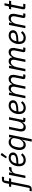

<svg xmlns="http://www.w3.org/2000/svg" viewBox="2420 -3315 1020 6050"><g transform="rotate(-90 2930.0 -290.0)"><path d="M226 -448 118 86Q108 138 80 169Q52 200 -8 200H-75L-62 132H31L149 -448H64L77 -516H162L184 -626Q195 -679 222.5 -709.5Q250 -740 310 -740H389L376 -672H271L239 -516H340L327 -448Z M420 0H343L447 -516H524L502 -413H507Q521 -439 541 -462.5Q561 -486 590.5 -501Q620 -516 662 -516H694L679 -437H643Q596 -437 562.5 -419Q529 -401 509 -371.5Q489 -342 482 -307Z M910 12Q818 12 766.5 -43.5Q715 -99 715 -204Q715 -224 717 -244.5Q719 -265 723 -284Q737 -352 773 -407.5Q809 -463 863 -495.5Q917 -528 985 -528Q1018 -528 1048 -519.5Q1078 -511 1101 -494Q1124 -477 1137.5 -451Q1151 -425 1151 -390Q1151 -356 1137 -329Q1123 -302 1095 -282Q1067 -262 1024 -248.5Q981 -235 924 -228.5Q867 -222 795 -221Q794 -211 793 -199Q792 -187 792 -179Q792 -124 823.5 -90.5Q855 -57 915 -57Q964 -57 1003.5 -79.5Q1043 -102 1073 -139L1123 -94Q1075 -36 1020.5 -12Q966 12 910 12ZM977 -462Q937 -462 902.5 -443Q868 -424 844.5 -390Q821 -356 811 -310L805 -281Q888 -284 940.5 -291.5Q993 -299 1021.5 -312.5Q1050 -326 1061 -345Q1072 -364 1072 -391Q1072 -432 1043 -447Q1014 -462 977 -462ZM1138 -744 1014 -585 966 -610 1070 -780Z M1492 200 1555 -112H1552Q1521 -48 1481.5 -18Q1442 12 1385 12Q1338 12 1302.5 -12Q1267 -36 1247.5 -80Q1228 -124 1228 -185Q1228 -207 1230.5 -230Q1233 -253 1237 -275Q1250 -339 1280.5 -397Q1311 -455 1361 -491.5Q1411 -528 1480 -528Q1527 -528 1565.5 -504.5Q1604 -481 1615 -432H1619L1636 -516H1713L1569 200ZM1406 -58Q1440 -58 1466 -72.5Q1492 -87 1514 -109Q1539 -134 1555.5 -164Q1572 -194 1579 -233L1600 -338Q1607 -370 1597 -397.5Q1587 -425 1560 -441.5Q1533 -458 1487 -458Q1424 -458 1383 -417Q1342 -376 1327 -301L1312 -226Q1310 -213 1308.5 -200.5Q1307 -188 1307 -175Q1307 -142 1317.5 -115.5Q1328 -89 1350 -73.5Q1372 -58 1406 -58Z M1883 -516H1960L1896 -198Q1893 -183 1892 -168.5Q1891 -154 1891 -145Q1891 -102 1909 -80Q1927 -58 1968 -58Q1995 -58 2018 -68Q2041 -78 2061 -99Q2089 -128 2106 -163.5Q2123 -199 2129 -228L2187 -516H2264L2174 -68H2247L2234 0H2164Q2131 0 2114.5 -17.5Q2098 -35 2098 -63Q2098 -68 2099 -75Q2100 -82 2102 -92L2104 -102H2099Q2072 -44 2034.5 -16Q1997 12 1944 12Q1878 12 1845 -26Q1812 -64 1812 -131Q1812 -145 1813.5 -162Q1815 -179 1819 -198Z M2555 12Q2463 12 2411.5 -43.5Q2360 -99 2360 -204Q2360 -224 2362 -244.5Q2364 -265 2368 -284Q2382 -352 2418 -407.5Q2454 -463 2508 -495.5Q2562 -528 2630 -528Q2663 -528 2693 -519.5Q2723 -511 2746 -494Q2769 -477 2782.5 -451Q2796 -425 2796 -390Q2796 -356 2782 -329Q2768 -302 2740 -282Q2712 -262 2669 -248.5Q2626 -235 2569 -228.5Q2512 -222 2440 -221Q2439 -211 2438 -199Q2437 -187 2437 -179Q2437 -124 2468.5 -90.5Q2500 -57 2560 -57Q2609 -57 2648.5 -79.5Q2688 -102 2718 -139L2768 -94Q2720 -36 2665.5 -12Q2611 12 2555 12ZM2622 -462Q2582 -462 2547.5 -443Q2513 -424 2489.5 -390Q2466 -356 2456 -310L2450 -281Q2533 -284 2585.5 -291.5Q2638 -299 2666.5 -312.5Q2695 -326 2706 -345Q2717 -364 2717 -391Q2717 -432 2688 -447Q2659 -462 2622 -462Z M2935 0H2858L2962 -516H3039L3018 -414H3023Q3050 -472 3087 -500Q3124 -528 3180 -528Q3234 -528 3264 -497.5Q3294 -467 3300 -414H3306Q3332 -472 3371 -500Q3410 -528 3467 -528Q3532 -528 3564.5 -491Q3597 -454 3597 -386Q3597 -371 3595.5 -354.5Q3594 -338 3590 -319L3540 -68H3613L3600 0H3528Q3498 0 3480 -14Q3462 -28 3462 -57Q3462 -62 3463 -67.5Q3464 -73 3465 -80L3513 -319Q3516 -334 3517.5 -348Q3519 -362 3519 -374Q3519 -415 3500 -436.5Q3481 -458 3440 -458Q3416 -458 3394.5 -448Q3373 -438 3353 -417Q3328 -392 3311.5 -356Q3295 -320 3289 -288L3231 0H3154L3218 -318Q3221 -333 3222.5 -348Q3224 -363 3224 -376Q3224 -416 3206.5 -437Q3189 -458 3152 -458Q3126 -458 3103 -447Q3080 -436 3063 -418Q3035 -390 3017 -354Q2999 -318 2993 -288Z M3783 0H3706L3810 -516H3887L3866 -414H3871Q3898 -472 3935 -500Q3972 -528 4028 -528Q4082 -528 4112 -497.5Q4142 -467 4148 -414H4154Q4180 -472 4219 -500Q4258 -528 4315 -528Q4380 -528 4412.5 -491Q4445 -454 4445 -386Q4445 -371 4443.5 -354.5Q4442 -338 4438 -319L4388 -68H4461L4448 0H4376Q4346 0 4328 -14Q4310 -28 4310 -57Q4310 -62 4311 -67.5Q4312 -73 4313 -80L4361 -319Q4364 -334 4365.5 -348Q4367 -362 4367 -374Q4367 -415 4348 -436.5Q4329 -458 4288 -458Q4264 -458 4242.5 -448Q4221 -438 4201 -417Q4176 -392 4159.5 -356Q4143 -320 4137 -288L4079 0H4002L4066 -318Q4069 -333 4070.5 -348Q4072 -363 4072 -376Q4072 -416 4054.5 -437Q4037 -458 4000 -458Q3974 -458 3951 -447Q3928 -436 3911 -418Q3883 -390 3865 -354Q3847 -318 3841 -288Z M4762 12Q4670 12 4618.5 -43.5Q4567 -99 4567 -204Q4567 -224 4569 -244.5Q4571 -265 4575 -284Q4589 -352 4625 -407.5Q4661 -463 4715 -495.5Q4769 -528 4837 -528Q4870 -528 4900 -519.5Q4930 -511 4953 -494Q4976 -477 4989.5 -451Q5003 -425 5003 -390Q5003 -356 4989 -329Q4975 -302 4947 -282Q4919 -262 4876 -248.5Q4833 -235 4776 -228.5Q4719 -222 4647 -221Q4646 -211 4645 -199Q4644 -187 4644 -179Q4644 -124 4675.5 -90.5Q4707 -57 4767 -57Q4816 -57 4855.5 -79.5Q4895 -102 4925 -139L4975 -94Q4927 -36 4872.5 -12Q4818 12 4762 12ZM4829 -462Q4789 -462 4754.5 -443Q4720 -424 4696.5 -390Q4673 -356 4663 -310L4657 -281Q4740 -284 4792.5 -291.5Q4845 -299 4873.5 -312.5Q4902 -326 4913 -345Q4924 -364 4924 -391Q4924 -432 4895 -447Q4866 -462 4829 -462Z M5142 0H5065L5169 -516H5246L5225 -414H5230Q5257 -472 5295 -500Q5333 -528 5388 -528Q5455 -528 5488 -490Q5521 -452 5521 -385Q5521 -371 5519.5 -354Q5518 -337 5514 -318L5464 -68H5537L5524 0H5451Q5423 0 5405 -14Q5387 -28 5387 -58Q5387 -63 5387.5 -67.5Q5388 -72 5389 -79L5437 -318Q5440 -333 5441 -347.5Q5442 -362 5442 -371Q5442 -415 5423 -436.5Q5404 -458 5363 -458Q5335 -458 5312 -448Q5289 -438 5268 -417Q5243 -392 5224.5 -355.5Q5206 -319 5200 -288Z M5824 0H5731Q5693 0 5676.5 -17.5Q5660 -35 5660 -63Q5660 -68 5661 -74Q5662 -80 5663 -87L5736 -448H5660L5673 -516H5712Q5740 -516 5749.5 -527Q5759 -538 5764 -565L5783 -659H5854L5826 -516H5935L5922 -448H5813L5736 -68H5837Z"/></g></svg>

Font: IBM Plex Sans
Style: Italic
Weight: 400
Italic angle: -11.31°
Designer: Mike Abbink, Paul van der Laan, Pieter van Rosmalen
Foundry: Bold Monday
Version: Version 3.201